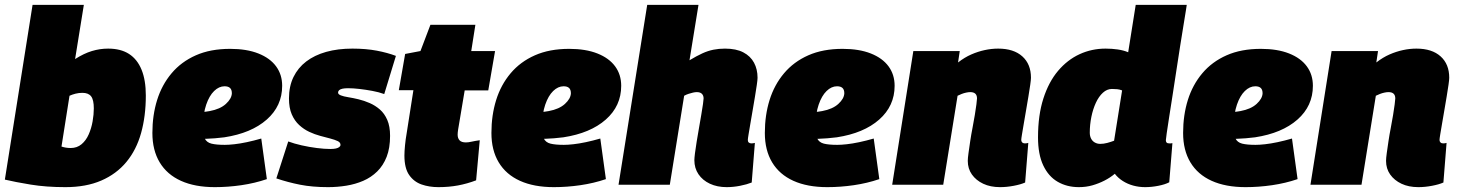

<svg xmlns="http://www.w3.org/2000/svg" viewBox="-25 -760 5998 790"><path d="M320 -740 284 -517Q320 -540 353 -550Q386 -560 420 -560Q472 -560 506 -538Q540 -516 557.5 -473Q575 -430 575 -367Q575 -282 555.5 -212.5Q536 -143 495 -93.5Q454 -44 391.5 -17Q329 10 244 10Q165 10 101 -0.5Q37 -11 -5 -21L109 -740ZM314 -378Q299 -378 285.5 -374.5Q272 -371 261 -366L228 -157Q237 -154 246.5 -152.5Q256 -151 266 -151Q292 -151 310.5 -166.5Q329 -182 340 -207Q351 -232 356 -260.5Q361 -289 361 -314Q361 -349 350 -363.5Q339 -378 314 -378Z M772 -299Q784 -297 803 -298.5Q822 -300 838 -303Q881 -311 904.5 -332.5Q928 -354 929 -376Q929 -391 921.5 -398Q914 -405 899 -405Q876 -405 856 -385.5Q836 -366 823.5 -329.5Q811 -293 810 -242Q809 -208 817 -191Q825 -174 845 -169Q865 -164 900 -164Q916 -164 939 -166.5Q962 -169 990.5 -175Q1019 -181 1050 -190L1073 -23Q1023 -6 968 2Q913 10 859 10Q777 10 719.5 -16Q662 -42 632 -92Q602 -142 602 -213Q602 -286 621.5 -348.5Q641 -411 681 -458.5Q721 -506 781 -532.5Q841 -559 922 -559Q990 -559 1038 -540Q1086 -521 1111 -487Q1136 -453 1136 -407Q1136 -324 1072.5 -268Q1009 -212 898 -195Q858 -190 824.5 -189Q791 -188 760 -192Z M1112 -26 1161 -178Q1185 -169 1216 -162Q1247 -155 1278.5 -151Q1310 -147 1334 -147Q1348 -147 1357 -149Q1366 -151 1371 -155Q1376 -159 1376 -164Q1376 -174 1364.5 -179.5Q1353 -185 1334 -190Q1315 -195 1292.5 -201Q1270 -207 1247.5 -217.5Q1225 -228 1206 -245.5Q1187 -263 1175.5 -289.5Q1164 -316 1164 -355Q1164 -405 1182.5 -443Q1201 -481 1235 -507Q1269 -533 1317 -546.5Q1365 -560 1425 -560Q1481 -560 1525.5 -551.5Q1570 -543 1604 -530L1556 -373Q1534 -381 1507 -386Q1480 -391 1454 -394Q1428 -397 1407 -397Q1393 -397 1384 -395Q1375 -393 1370.5 -389Q1366 -385 1366 -379Q1366 -372 1377.5 -367.5Q1389 -363 1408 -360Q1427 -357 1450 -351.5Q1473 -346 1496 -336Q1519 -326 1538 -309.5Q1557 -293 1568.5 -266.5Q1580 -240 1580 -201Q1580 -151 1566 -115Q1552 -79 1527 -54.5Q1502 -30 1469.5 -16Q1437 -2 1400 4Q1363 10 1325 10Q1260 10 1209.5 0Q1159 -10 1112 -26Z M1949 -183 1934 -18Q1897 -4 1859.5 3Q1822 10 1779 10Q1741 10 1709.5 -1Q1678 -12 1658.5 -40Q1639 -68 1639 -120Q1639 -137 1641.5 -162.5Q1644 -188 1648 -210L1676 -389H1616L1642 -538L1705 -550L1746 -658H1931L1914 -550H2012L1984 -388H1887L1860 -227Q1859 -221 1858.5 -215.5Q1858 -210 1858 -206Q1858 -191 1866 -182.5Q1874 -174 1892 -174Q1902 -174 1915 -177Q1928 -180 1949 -183Z M2167 -299Q2179 -297 2198 -298.5Q2217 -300 2233 -303Q2276 -311 2299.5 -332.5Q2323 -354 2324 -376Q2324 -391 2316.5 -398Q2309 -405 2294 -405Q2271 -405 2251 -385.5Q2231 -366 2218.5 -329.5Q2206 -293 2205 -242Q2204 -208 2212 -191Q2220 -174 2240 -169Q2260 -164 2295 -164Q2311 -164 2334 -166.5Q2357 -169 2385.5 -175Q2414 -181 2445 -190L2468 -23Q2418 -6 2363 2Q2308 10 2254 10Q2172 10 2114.5 -16Q2057 -42 2027 -92Q1997 -142 1997 -213Q1997 -286 2016.5 -348.5Q2036 -411 2076 -458.5Q2116 -506 2176 -532.5Q2236 -559 2317 -559Q2385 -559 2433 -540Q2481 -521 2506 -487Q2531 -453 2531 -407Q2531 -324 2467.5 -268Q2404 -212 2293 -195Q2253 -190 2219.5 -189Q2186 -188 2155 -192Z M3052 -184Q3052 -177 3056 -173.5Q3060 -170 3067 -170Q3069 -170 3073.5 -170.5Q3078 -171 3081 -172L3068 -9Q3048 -1 3020 4.5Q2992 10 2965 10Q2926 10 2896 -4Q2866 -18 2849 -43Q2832 -68 2832 -101Q2832 -109 2834.5 -129.5Q2837 -150 2841.5 -177Q2846 -204 2851 -233Q2856 -262 2860.5 -288Q2865 -314 2867.5 -332Q2870 -350 2870 -355Q2870 -367 2863 -374Q2856 -381 2842 -381Q2835 -381 2826.5 -379Q2818 -377 2808.5 -374Q2799 -371 2790 -366L2731 0H2520L2638 -740H2849L2812 -512Q2842 -530 2865 -540.5Q2888 -551 2910.5 -555.5Q2933 -560 2958 -560Q3004 -560 3033.5 -544.5Q3063 -529 3077.5 -502Q3092 -475 3092 -440Q3092 -432 3089 -411Q3086 -390 3081.5 -363Q3077 -336 3072 -307Q3067 -278 3062.5 -251.5Q3058 -225 3055 -207Q3052 -189 3052 -184Z M3292 -299Q3304 -297 3323 -298.5Q3342 -300 3358 -303Q3401 -311 3424.5 -332.5Q3448 -354 3449 -376Q3449 -391 3441.5 -398Q3434 -405 3419 -405Q3396 -405 3376 -385.5Q3356 -366 3343.5 -329.5Q3331 -293 3330 -242Q3329 -208 3337 -191Q3345 -174 3365 -169Q3385 -164 3420 -164Q3436 -164 3459 -166.5Q3482 -169 3510.5 -175Q3539 -181 3570 -190L3593 -23Q3543 -6 3488 2Q3433 10 3379 10Q3297 10 3239.5 -16Q3182 -42 3152 -92Q3122 -142 3122 -213Q3122 -286 3141.5 -348.5Q3161 -411 3201 -458.5Q3241 -506 3301 -532.5Q3361 -559 3442 -559Q3510 -559 3558 -540Q3606 -521 3631 -487Q3656 -453 3656 -407Q3656 -324 3592.5 -268Q3529 -212 3418 -195Q3378 -190 3344.5 -189Q3311 -188 3280 -192Z M3733 -550H3924L3917 -503Q3944 -524 3971.5 -536Q3999 -548 4027 -554Q4055 -560 4082 -560Q4146 -560 4181.5 -528Q4217 -496 4217 -440Q4217 -432 4214 -411Q4211 -390 4206.5 -363Q4202 -336 4197 -307Q4192 -278 4187.5 -251.5Q4183 -225 4180 -207Q4177 -189 4177 -184Q4177 -178 4181 -174Q4185 -170 4192 -170Q4195 -170 4199 -170.5Q4203 -171 4206 -172L4193 -9Q4175 -1 4146 4.5Q4117 10 4090 10Q4050 10 4020.5 -4Q3991 -18 3974 -42Q3957 -66 3957 -98Q3957 -109 3960 -130.5Q3963 -152 3967 -179Q3971 -206 3976.5 -234Q3982 -262 3986 -287Q3990 -312 3992.5 -330.5Q3995 -349 3995 -355Q3995 -368 3988 -374.5Q3981 -381 3967 -381Q3960 -381 3950.5 -379Q3941 -377 3932 -373.5Q3923 -370 3915 -366L3856 0H3646Z M4687 10Q4661 10 4637.5 3.5Q4614 -3 4594.5 -15.5Q4575 -28 4562 -45Q4543 -29 4519.5 -17Q4496 -5 4470 2.5Q4444 10 4414 10Q4365 10 4327 -12Q4289 -34 4267.5 -79.5Q4246 -125 4246 -195Q4246 -286 4268 -354.5Q4290 -423 4328.5 -468.5Q4367 -514 4417 -537Q4467 -560 4524 -560Q4550 -560 4574 -556.5Q4598 -553 4617 -545L4648 -740H4858Q4858 -740 4854.5 -717Q4851 -694 4844.5 -655.5Q4838 -617 4830.5 -568.5Q4823 -520 4815 -468Q4807 -416 4799.5 -367Q4792 -318 4785.5 -277.5Q4779 -237 4775.5 -211.5Q4772 -186 4772 -183Q4772 -177 4775 -173.5Q4778 -170 4786 -170Q4788 -170 4792 -170Q4796 -170 4799 -171L4786 -10Q4769 -1 4741 4.5Q4713 10 4687 10ZM4502 -168Q4516 -168 4531 -172Q4546 -176 4559 -181L4592 -388Q4582 -392 4571.5 -393Q4561 -394 4550 -394Q4530 -394 4513 -378.5Q4496 -363 4484 -337Q4472 -311 4465.5 -279Q4459 -247 4459 -214Q4459 -200 4464.5 -189.5Q4470 -179 4480 -173.5Q4490 -168 4502 -168Z M5013 -299Q5025 -297 5044 -298.5Q5063 -300 5079 -303Q5122 -311 5145.5 -332.5Q5169 -354 5170 -376Q5170 -391 5162.5 -398Q5155 -405 5140 -405Q5117 -405 5097 -385.5Q5077 -366 5064.5 -329.5Q5052 -293 5051 -242Q5050 -208 5058 -191Q5066 -174 5086 -169Q5106 -164 5141 -164Q5157 -164 5180 -166.5Q5203 -169 5231.5 -175Q5260 -181 5291 -190L5314 -23Q5264 -6 5209 2Q5154 10 5100 10Q5018 10 4960.5 -16Q4903 -42 4873 -92Q4843 -142 4843 -213Q4843 -286 4862.5 -348.5Q4882 -411 4922 -458.5Q4962 -506 5022 -532.5Q5082 -559 5163 -559Q5231 -559 5279 -540Q5327 -521 5352 -487Q5377 -453 5377 -407Q5377 -324 5313.5 -268Q5250 -212 5139 -195Q5099 -190 5065.5 -189Q5032 -188 5001 -192Z M5454 -550H5645L5638 -503Q5665 -524 5692.5 -536Q5720 -548 5748 -554Q5776 -560 5803 -560Q5867 -560 5902.5 -528Q5938 -496 5938 -440Q5938 -432 5935 -411Q5932 -390 5927.5 -363Q5923 -336 5918 -307Q5913 -278 5908.5 -251.5Q5904 -225 5901 -207Q5898 -189 5898 -184Q5898 -178 5902 -174Q5906 -170 5913 -170Q5916 -170 5920 -170.5Q5924 -171 5927 -172L5914 -9Q5896 -1 5867 4.5Q5838 10 5811 10Q5771 10 5741.5 -4Q5712 -18 5695 -42Q5678 -66 5678 -98Q5678 -109 5681 -130.5Q5684 -152 5688 -179Q5692 -206 5697.5 -234Q5703 -262 5707 -287Q5711 -312 5713.5 -330.5Q5716 -349 5716 -355Q5716 -368 5709 -374.5Q5702 -381 5688 -381Q5681 -381 5671.5 -379Q5662 -377 5653 -373.5Q5644 -370 5636 -366L5577 0H5367Z"/></svg>

Font: Georama ExtraCondensed Thin Black
Style: Italic
Weight: 900
Italic angle: -9°
Version: Version 1.001